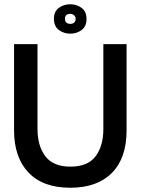

<svg xmlns="http://www.w3.org/2000/svg" viewBox="-20 -867 660 901"><path d="M310 14Q181 14 113.5 -57.5Q46 -129 46 -255V-660H156V-262Q156 -182 193 -133.5Q230 -85 310 -85Q392 -85 428.5 -133.5Q465 -182 465 -262V-660H574V-255Q574 -125 505 -55.5Q436 14 310 14ZM310 -709Q279 -709 256 -726.5Q233 -744 233 -779Q233 -813 256 -830Q279 -847 310 -847Q340 -847 363 -830Q386 -813 386 -778Q386 -743 363 -726Q340 -709 310 -709ZM311 -755Q321 -755 328 -761Q335 -767 335 -778Q335 -789 327.5 -795.5Q320 -802 310 -802Q285 -802 285 -779Q285 -755 311 -755Z"/></svg>

Font: Bricolage Grotesque 48pt Medium
Style: Regular
Weight: 500
Designer: Mathieu Triay
Foundry: Atelier Triay
Version: Version 1.000; ttfautohint (v1.8.4.7-5d5b);gftools[0.9.32]